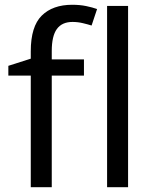

<svg xmlns="http://www.w3.org/2000/svg" viewBox="-20 -785 642 805"><path d="M332 -468H197V0H109V-468H15V-509L109 -539V-570Q109 -674 155 -719.5Q201 -765 283 -765Q315 -765 341.5 -759.5Q368 -754 387 -747L364 -678Q348 -683 327 -688Q306 -693 284 -693Q240 -693 218.5 -663.5Q197 -634 197 -571V-536H332ZM517 0H429V-760H517Z"/></svg>

Font: Noto Sans Historical
Style: Regular
Weight: 400
Designer: Monotype Design Team
Foundry: Monotype Imaging Inc.
Version: Version 2.013; ttfautohint (v1.8.4.7-5d5b)